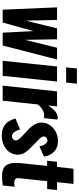

<svg xmlns="http://www.w3.org/2000/svg" viewBox="582 -1412 839 2042"><g transform="rotate(90 1001.0 -390.5)"><path d="M82.5 0 57.6 -578.1H191.4L199.2 -245.1L281.2 -578.1H397.5L403.3 -238.8L487.3 -578.1H612.3L463.4 0H327.1L310.1 -327.1L219.2 0Z M695.8 -674.8 708 -789.6H869.6L857.4 -674.8ZM626 0 686.5 -578.1H846.7L786.1 0Z M890.6 0 951.2 -578.1H1111.3L1101.6 -482.9Q1165.5 -585.4 1228.5 -585.4Q1237.8 -585.4 1251 -581.5L1235.8 -438.5Q1219.7 -442.4 1207.5 -441.9Q1141.1 -438.5 1090.3 -373.5L1050.8 0Z M1423.8 9.8Q1350.1 9.8 1305.2 -25.4Q1260.3 -60.5 1239.7 -136.2L1356.4 -184.6Q1368.2 -143.1 1387.7 -120.1Q1405.8 -99.1 1429.2 -99.1Q1431.2 -99.1 1433.1 -99.1Q1449.2 -100.1 1460.9 -111.3Q1472.7 -122.6 1473.6 -139.6Q1474.1 -149.9 1464.6 -164.6Q1455.1 -179.2 1443.4 -191.2Q1431.6 -203.1 1413.6 -220.2Q1409.7 -223.6 1407.7 -225.6L1363.8 -266.6Q1283.2 -340.8 1283.2 -413.1Q1283.2 -420.9 1284.2 -428.7Q1292.5 -498.5 1348.6 -543.2Q1404.8 -587.9 1477.5 -587.9Q1547.9 -587.9 1590.6 -549.1Q1633.3 -510.3 1645 -439.5L1536.1 -391.1Q1530.3 -424.3 1514.2 -449.2Q1498 -474.1 1474.6 -475.6Q1473.6 -475.6 1473.1 -475.6Q1456.1 -475.6 1444.3 -465.8Q1432.6 -455.6 1430.2 -440.9Q1428.2 -430.2 1437.5 -415Q1446.8 -399.9 1457 -389.4Q1467.3 -378.9 1488.3 -359.4Q1490.7 -356.9 1492.4 -355.2Q1494.1 -353.5 1496.1 -352.1L1538.6 -309.6Q1560.5 -288.6 1572.5 -275.6Q1584.5 -262.7 1599.6 -241.2Q1614.3 -219.7 1620.1 -196.3Q1624 -180.2 1624.5 -162.6Q1624.5 -154.8 1623.5 -147Q1615.7 -74.2 1557.9 -32.2Q1500 9.8 1423.8 9.8Z M1840.3 6.8Q1803.7 5.4 1777.8 -5.9Q1752 -17.1 1738.3 -36.1Q1725.1 -55.7 1718.3 -81.1Q1711.9 -104 1711.9 -130.4Q1711.9 -132.8 1711.9 -135.7Q1712.9 -165 1715.3 -198.2L1744.1 -473.1H1689L1700.2 -578.1H1754.9L1773.9 -752.9H1935.5L1917 -578.1H2000.5L1989.7 -473.1H1906.2L1874.5 -171.4Q1874 -167.5 1874 -163.6Q1874 -124.5 1921.4 -123Q1929.7 -122.6 1939.2 -123.5Q1948.7 -124.5 1957 -126L1965.3 -127.4L1952.1 -1Q1891.6 6.8 1852.1 6.8Q1846.2 6.8 1840.3 6.8Z"/></g></svg>

Font: Oswald
Style: Bold
Weight: 700
Designer: Vernon Adams
Foundry: Vernon Adams
Version: 3.0; ttfautohint (v0.94.23-7a4d-dirty) -l 8 -r 50 -G 200 -x 